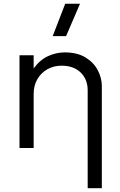

<svg xmlns="http://www.w3.org/2000/svg" viewBox="-20 -774 630 1004"><path d="M438.5 210V-301.5Q438.5 -359 401.8 -394.8Q365 -430.5 302 -430.5Q261 -430.5 228 -412Q195 -393.5 175.5 -360.2Q156 -327 156 -283V0H82V-485H156V-416Q188.5 -461 231.2 -480.5Q274 -500 318.5 -500Q383.5 -500 426.8 -473.8Q470 -447.5 491.2 -406.8Q512.5 -366 512.5 -324V210ZM255.5 -585 321 -754.5H398.5L325.5 -585Z"/></svg>

Font: Geologica Cursive ExtraLight
Style: Regular
Weight: 250
Designer: Sindre Bremnes, Frode Helland
Foundry: Monokrom Skriftforlag AS
Version: Version 1.010;gftools[0.9.28]